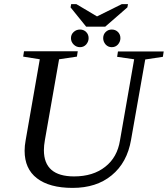

<svg xmlns="http://www.w3.org/2000/svg" viewBox="-20 -905 818 936"><path d="M634 -616 551 -628 555 -654H778L774 -628L688 -615L619 -224Q600 -112 524 -50Q450 11 334 11Q221 11 160 -36Q100 -82 100 -170Q100 -194 105 -221L174 -616L93 -629L97 -655H359L355 -629L268 -616L199 -223Q194 -195 194 -173Q194 -45 341 -45Q434 -45 493 -92Q552 -138 565 -221ZM567 -719Q567 -702 555 -688Q543 -675 525 -675Q507 -675 495 -688Q483 -702 483 -719Q483 -737 495 -749Q507 -761 525 -761Q543 -761 555 -749Q567 -737 567 -719ZM412 -719Q412 -702 400 -688Q388 -675 370 -675Q352 -675 339 -688Q326 -701 326 -719Q326 -737 339 -749Q352 -761 370 -761Q388 -761 400 -749Q412 -737 412 -719ZM352 -885 453 -825 574 -885H604L601 -869L493 -775H400L324 -869L327 -885Z"/></svg>

Font: Libra Serif Modern
Style: Italic
Weight: 400
Italic angle: -12°
Designer: Stefan Peev, Context Ltd
Foundry: Stefan Peev, Context Ltd
Version: Version 1.000